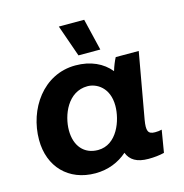

<svg xmlns="http://www.w3.org/2000/svg" viewBox="-110 -840 909 951"><g transform="rotate(-15 345.0 -364.5)"><path d="M536 9C565 9 593 6 617 0L636 -114C625 -111 614 -110 601 -110C564 -110 558 -129 567 -183L627 -520H509C500 -503 490 -479 483 -455C444 -503 383 -532 305 -532C139 -532 36 -379 36 -222C36 -84 126 10 264 10C329 10 385 -13 428 -51C443 -12 476 9 536 9ZM336 -417C382 -417 445 -382 445 -288C445 -214 404 -98 306 -98C235 -98 191 -149 191 -229C191 -307 235 -417 336 -417ZM333 -576H445L406 -739H276Z"/></g></svg>

Font: Fixel Display
Style: Bold Italic
Weight: 700
Italic angle: -10°
Designer: AlfaBravo + MacPaw
Foundry: Kyrylo Tkachov, Marchela Mozhyna, Serhii Makarenko, Maria Weinstein, Zakhar Kryvoshyya
Version: Version 1.210;Glyphs 3.2 (3217)